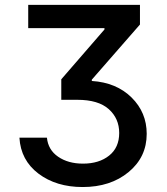

<svg xmlns="http://www.w3.org/2000/svg" viewBox="-20 -565 677 777"><path d="M58.6 -7.8H169.9Q174.8 41.5 215.3 69.3Q255.9 97.2 315.9 97.2Q380.9 97.2 421.6 64.7Q462.4 32.2 462.4 -26.9Q462.4 -85.4 420.2 -123.3Q377.9 -161.1 293 -161.1H228V-244.1L402.8 -445.8V-451.2H94.2V-545.4H546.4V-465.8L351.6 -242.7V-237.3Q451.2 -231 512.5 -170.4Q573.7 -109.9 573.7 -23.4Q573.7 70.8 500.5 131.3Q427.2 191.9 314.5 191.9Q207.5 191.9 135.7 137.7Q64 83.5 58.6 -7.8Z"/></svg>

Font: Karasuma Gothic
Style: Regular
Weight: 500
Designer: Rasmus Andersson / Ryoko Nishizuka
Foundry: Genbu
Version: Version 1.00